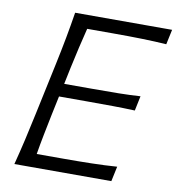

<svg xmlns="http://www.w3.org/2000/svg" viewBox="-80 -786 793 858"><g transform="rotate(10 316.0 -356.5)"><path d="M42 0Q57.5 -60 70.2 -115.2Q83 -170.5 97 -237L147 -472Q161.5 -540.5 172 -596.8Q182.5 -653 192 -713H632L617.5 -645Q566.5 -648.5 508.5 -650Q450.5 -651.5 371.5 -651.5H257.5Q246 -606.5 235.8 -561.8Q225.5 -517 214.5 -466L199 -391.5H325Q395 -391.5 445.8 -392.2Q496.5 -393 544.5 -396L530.5 -329Q480.5 -331 430 -331.5Q379.5 -332 311 -332H186L168 -246.5Q157.5 -195.5 148.8 -151Q140 -106.5 132.5 -61.5H254.5Q321 -61.5 380.8 -62.8Q440.5 -64 496.5 -68L482 0Z"/></g></svg>

Font: Commissioner Flair Light
Style: Italic
Weight: 300
Italic angle: -12°
Designer: Kostas Bartsokas
Foundry: Kostas Bartsokas
Version: Version 1.000; ttfautohint (v1.8.3)